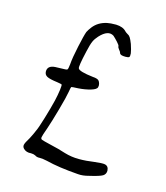

<svg xmlns="http://www.w3.org/2000/svg" viewBox="-97 -687 670 773"><g transform="rotate(15 238.0 -301.0)"><path d="M254.9 -609.4Q267.6 -612.3 292 -612.3Q321.3 -611.3 335 -595.7Q338.9 -591.8 345.7 -587.9Q352.5 -585 357.4 -577.6Q362.3 -570.3 369.1 -552.7Q377 -529.3 378.9 -515.6Q379.9 -502.9 376.5 -500Q373 -497.1 361.3 -497.1Q338.9 -497.1 336.9 -505.9Q335.9 -510.7 329.1 -518.6Q323.2 -525.4 323.2 -531.2Q323.2 -535.2 312.5 -546.9Q301.8 -558.6 293 -566.4Q267.6 -583 234.4 -546.9Q222.7 -534.2 216.8 -521Q210.9 -507.8 204.1 -477.5Q188.5 -410.2 192.4 -403.3Q197.3 -391.6 255.9 -384.8Q273.4 -383.8 280.3 -377.9Q285.2 -373 287.1 -364.7Q289.1 -356.4 287.1 -350.6Q285.2 -340.8 262.2 -334Q239.3 -327.1 210.9 -325.2Q183.6 -324.2 182.1 -322.8Q180.7 -321.3 177.2 -300.3Q173.8 -279.3 158.2 -223.6Q142.6 -168 131.8 -136.7Q120.1 -104.5 119.1 -96.7Q118.2 -89.8 123.5 -87.4Q128.9 -85 162.1 -77.1Q197.3 -69.3 226.6 -59.6Q255.9 -50.8 286.6 -50.8Q317.4 -50.8 350.6 -55.7Q382.8 -59.6 392.6 -57.6Q409.2 -54.7 410.2 -35.2Q410.2 -20.5 398.4 -13.2Q386.7 -5.9 343.8 3.9Q319.3 10.7 298.8 8.8Q217.8 2.9 164.1 -10.7Q146.5 -14.6 133.8 -14.6Q121.1 -13.7 113.3 -19.5Q105.5 -23.4 94.7 -23.4Q75.2 -21.5 63.5 -33.2Q56.6 -40 58.1 -48.8Q59.6 -57.6 74.2 -81.1Q84 -99.6 90.8 -116.2Q97.7 -129.9 111.3 -175.3Q125 -220.7 132.8 -252.9Q138.7 -278.3 141.6 -300.3Q144.5 -322.3 141.6 -323.2Q140.6 -324.2 123 -327.1Q90.8 -331.1 79.1 -337.4Q67.4 -343.8 67.4 -357.4Q67.4 -376 85.9 -381.8Q93.8 -384.8 122.1 -384.8Q145.5 -384.8 148.9 -387.2Q152.3 -389.6 154.3 -410.2Q156.2 -437.5 167 -487.3Q177.7 -537.1 183.6 -552.7Q188.5 -562.5 198.2 -575.2Q218.8 -601.6 254.9 -609.4Z"/></g></svg>

Font: JasonHandwriting3
Style: Regular
Weight: 400
Version: Version 1.24.9